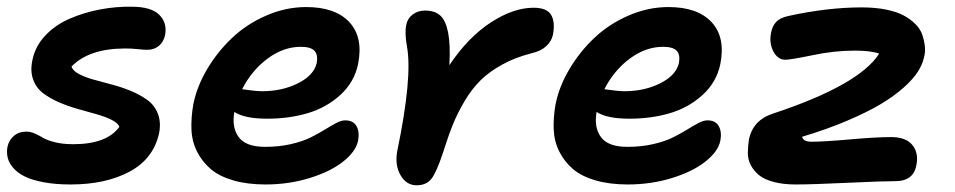

<svg xmlns="http://www.w3.org/2000/svg" viewBox="-20 -534 2814 566"><path d="M188 9.8Q143.1 9.8 108.4 3.2Q73.7 -3.4 52.7 -13.9Q31.7 -24.4 19 -39.1Q6.3 -53.7 2.7 -69.1Q-1 -84.5 2 -101.1Q6.3 -121.1 21 -133.5Q35.6 -146 58.1 -146Q70.3 -146 83.3 -140.1Q96.2 -134.3 107.4 -127.4Q118.7 -120.6 142.1 -114.7Q165.5 -108.9 195.8 -108.9Q294.9 -108.9 332 -160.2Q327.1 -171.9 308.1 -181.2Q289.1 -190.4 263.9 -197.5Q238.8 -204.6 210 -212.6Q181.2 -220.7 154.5 -232.2Q127.9 -243.7 107.4 -259Q86.9 -274.4 77.9 -299.1Q68.8 -323.7 75.2 -355Q83 -396.5 112.8 -428.5Q142.6 -460.4 185.1 -478.8Q227.5 -497.1 274.7 -506.1Q321.8 -515.1 370.1 -514.2Q426.3 -513.7 449.7 -490.2Q473.1 -466.8 466.8 -431.2Q462.4 -410.6 448.5 -398.9Q434.6 -387.2 414.1 -387.2Q403.8 -387.2 385.7 -389.2Q367.7 -391.1 349.1 -391.1Q242.7 -391.1 190.9 -337.9Q194.3 -325.7 212.2 -316.2Q230 -306.6 254.9 -299.6Q279.8 -292.5 309.1 -284.9Q338.4 -277.3 365.5 -266.1Q392.6 -254.9 413.8 -239.7Q435.1 -224.6 445.1 -199.5Q455.1 -174.3 449.2 -142.1Q432.6 -65.9 362.1 -28.1Q291.5 9.8 188 9.8Z M762.7 9.8Q709 9.8 667.7 -2.2Q626.5 -14.2 601.3 -35.6Q576.2 -57.1 561 -86.9Q545.9 -116.7 544.4 -151.9Q543 -187 549.8 -226.1Q560.1 -278.3 590.3 -329.6Q620.6 -380.9 663.8 -421.9Q707 -462.9 764.6 -488Q822.3 -513.2 882.8 -513.2Q968.3 -513.2 1009.8 -468.8Q1051.3 -424.3 1035.6 -345.2Q1024.4 -291.5 983.4 -254.2Q942.4 -216.8 887.2 -200.4Q832 -184.1 767.6 -184.1Q700.7 -184.1 670.9 -204.1Q662.6 -158.7 683.6 -129.9Q704.6 -101.1 761.7 -101.1Q802.2 -101.1 837.4 -109.1Q872.6 -117.2 895.5 -128.7Q918.5 -140.1 937 -151.6Q955.6 -163.1 970.7 -171.1Q985.8 -179.2 997.6 -179.2Q1021.5 -179.2 1031 -162.1Q1040.5 -145 1035.6 -119.1Q1028.8 -86.9 991.2 -57.4Q953.6 -27.8 892.3 -9Q831.1 9.8 762.7 9.8ZM866.7 -396Q815.4 -396 768.6 -361.1Q721.7 -326.2 693.8 -271Q733.4 -265.1 752.9 -265.1Q812 -265.1 858.6 -288.6Q905.3 -312 913.6 -348.1Q918 -372.6 907 -384.3Q896 -396 866.7 -396Z M1208 12.2Q1178.2 12.2 1160.9 -17.3Q1143.6 -46.9 1150.9 -87.9Q1196.3 -306.2 1179.7 -397Q1172.4 -437 1177.7 -460.9Q1181.2 -479.5 1196.5 -491.2Q1211.9 -502.9 1232.9 -502.9Q1261.2 -502.9 1277.6 -488.5Q1293.9 -474.1 1301 -438.2Q1308.1 -402.3 1304.7 -341.8Q1359.9 -424.3 1426.8 -467.8Q1493.7 -511.2 1552.7 -511.2Q1592.3 -511.2 1604.7 -490Q1617.2 -468.8 1609.9 -431.2Q1606 -412.6 1590.3 -397.9Q1574.7 -383.3 1546.9 -377Q1499 -364.7 1461.2 -344Q1423.3 -323.2 1397.5 -298.1Q1371.6 -272.9 1350.1 -236.8Q1328.6 -200.7 1314.7 -166Q1300.8 -131.3 1285.6 -83Q1266.6 -25.9 1251.7 -6.8Q1236.8 12.2 1208 12.2Z M1830.6 9.8Q1776.9 9.8 1735.6 -2.2Q1694.3 -14.2 1669.2 -35.6Q1644 -57.1 1628.9 -86.9Q1613.8 -116.7 1612.3 -151.9Q1610.8 -187 1617.7 -226.1Q1627.9 -278.3 1658.2 -329.6Q1688.5 -380.9 1731.7 -421.9Q1774.9 -462.9 1832.5 -488Q1890.1 -513.2 1950.7 -513.2Q2036.1 -513.2 2077.6 -468.8Q2119.1 -424.3 2103.5 -345.2Q2092.3 -291.5 2051.3 -254.2Q2010.3 -216.8 1955.1 -200.4Q1899.9 -184.1 1835.4 -184.1Q1768.6 -184.1 1738.8 -204.1Q1730.5 -158.7 1751.5 -129.9Q1772.5 -101.1 1829.6 -101.1Q1870.1 -101.1 1905.3 -109.1Q1940.4 -117.2 1963.4 -128.7Q1986.3 -140.1 2004.9 -151.6Q2023.4 -163.1 2038.6 -171.1Q2053.7 -179.2 2065.4 -179.2Q2089.4 -179.2 2098.9 -162.1Q2108.4 -145 2103.5 -119.1Q2096.7 -86.9 2059.1 -57.4Q2021.5 -27.8 1960.2 -9Q1898.9 9.8 1830.6 9.8ZM1934.6 -396Q1883.3 -396 1836.4 -361.1Q1789.6 -326.2 1761.7 -271Q1801.3 -265.1 1820.8 -265.1Q1879.9 -265.1 1926.5 -288.6Q1973.1 -312 1981.4 -348.1Q1985.8 -372.6 1974.9 -384.3Q1963.9 -396 1934.6 -396Z M2325.7 9.8Q2288.6 9.8 2261 2.4Q2233.4 -4.9 2218 -17.3Q2202.6 -29.8 2193.6 -46.6Q2184.6 -63.5 2184.6 -82.3Q2184.6 -101.1 2187.5 -121.1Q2198.7 -179.7 2258.8 -199.2Q2512.7 -283.2 2571.8 -376Q2546.4 -384.8 2499.5 -384.8Q2439.9 -384.8 2375.5 -371.3Q2311 -357.9 2294.9 -357.9Q2272.9 -357.9 2260 -382.1Q2247.1 -406.2 2252.9 -437Q2256.8 -457.5 2268.1 -469.5Q2279.3 -481.4 2303.7 -486.8Q2419.4 -512.2 2520.5 -512.2Q2559.6 -512.2 2591.3 -505.9Q2623 -499.5 2643.3 -488.8Q2663.6 -478 2678.2 -463.4Q2692.9 -448.7 2698.5 -432.4Q2704.1 -416 2706.3 -398.4Q2708.5 -380.9 2703.6 -363.8Q2699.2 -343.8 2685.5 -322.3Q2671.9 -300.8 2644 -275.9Q2616.2 -251 2576.7 -227.3Q2537.1 -203.6 2477.5 -178.2Q2418 -152.8 2344.7 -130.9Q2347.2 -116.2 2372.6 -116.2Q2407.7 -116.2 2485.1 -123Q2562.5 -129.9 2606.9 -129.9Q2650.4 -129.9 2669.4 -106.7Q2688.5 -83.5 2681.6 -47.9Q2673.3 0 2619.6 0Q2581.5 0 2477.5 4.9Q2373.5 9.8 2325.7 9.8Z"/></svg>

Font: Shantell Sans Normal
Style: Italic
Weight: 600
Italic angle: -11.31°
Designer: Stephen Nixon, Anya Danilova, Shantell Martin
Foundry: Arrow Type
Version: Version 1.006;[559af2be0]